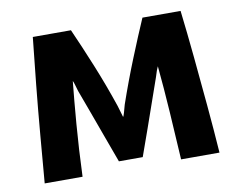

<svg xmlns="http://www.w3.org/2000/svg" viewBox="-65 -621 886 714"><g transform="rotate(-10 378.5 -264.0)"><path d="M709 8Q703 -79 694.5 -172.5Q686 -266 677 -359Q668 -452 658 -536H514Q487 -474 454.5 -393.5Q422 -313 393 -229Q389 -214 385 -200Q381 -186 379 -185Q377 -190 374 -202Q371 -214 366 -229Q338 -312 305.5 -391.5Q273 -471 244 -536H100Q91 -453 81.5 -359Q72 -265 64 -170.5Q56 -76 49 8H192Q196 -96 203.5 -189Q211 -282 218 -349Q220 -346 223.5 -334.5Q227 -323 231 -309Q243 -277 260.5 -229Q278 -181 297.5 -127.5Q317 -74 335 -25H425Q443 -74 461.5 -127.5Q480 -181 497 -229Q514 -277 525 -309Q533 -336 539 -348Q547 -266 553 -173Q559 -80 564 8Z"/></g></svg>

Font: Repo Bold
Style: Bold
Weight: 700
Designer: Stefan Peev
Foundry: Context Ltd
Version: Version 1.502